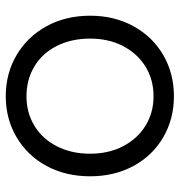

<svg xmlns="http://www.w3.org/2000/svg" viewBox="2 -632 636 680"><g transform="rotate(90 320.0 -292.0)"><path d="M35.6 -293.3Q35.6 -378.9 72.8 -446.7Q110 -514.4 175 -552.2Q240 -590 321.1 -590Q401.1 -590 466.1 -552.2Q531.1 -514.4 567.8 -446.7Q604.4 -378.9 604.4 -293.3Q604.4 -206.7 567.8 -138.9Q531.1 -71.1 466.1 -32.8Q401.1 5.6 321.1 5.6Q240 5.6 175 -32.8Q110 -71.1 72.8 -138.9Q35.6 -206.7 35.6 -293.3ZM524.4 -293.3Q524.4 -358.9 497.8 -410Q471.1 -461.1 425 -489.4Q378.9 -517.8 321.1 -517.8Q262.2 -517.8 216.1 -489.4Q170 -461.1 143.3 -410Q116.7 -358.9 116.7 -293.3Q116.7 -226.7 142.8 -175Q168.9 -123.3 215.6 -95.6Q262.2 -67.8 321.1 -67.8Q378.9 -67.8 425 -95.6Q471.1 -123.3 497.8 -175Q524.4 -226.7 524.4 -293.3Z"/></g></svg>

Font: Paperlogy 4 Regular
Style: Regular
Weight: 400
Designer: redesigned by Lee Juim, glyphs from Gmarket Sans & Montserrat
Foundry: PT&
Version: Version 1.001